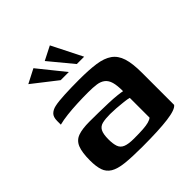

<svg xmlns="http://www.w3.org/2000/svg" viewBox="-168 -725 851 851"><g transform="rotate(-45 258.0 -299.0)"><path d="M245 5Q179 5 138 0.5Q97 -4 75 -17.5Q53 -31 45 -55Q37 -79 37 -116Q37 -167 48 -194Q59 -221 85.5 -230.5Q112 -240 157 -240Q182 -240 213.5 -239.5Q245 -239 275 -238Q305 -237 327.5 -234.5Q350 -232 358 -230Q358 -266 352 -287Q346 -308 332 -319Q318 -330 296.5 -333Q275 -336 245 -336Q211 -336 176.5 -334.5Q142 -333 111.5 -329.5Q81 -326 58 -320V-343Q58 -368 70 -379.5Q82 -391 101 -395Q123 -400 165.5 -402Q208 -404 256 -404Q318 -404 360 -398Q402 -392 427.5 -374Q453 -356 464 -321.5Q475 -287 475 -229V-27Q463 -10 405.5 -2.5Q348 5 245 5ZM244 -47Q278 -47 300.5 -48.5Q323 -50 337 -54Q351 -58 358 -64V-188Q348 -191 326.5 -193.5Q305 -196 283 -197.5Q261 -199 246 -199Q216 -199 197 -194.5Q178 -190 169.5 -174Q161 -158 161 -124Q161 -97 167 -79.5Q173 -62 191 -54.5Q209 -47 244 -47ZM197 -460 83 -549 149 -583 248 -460ZM298 -460 207 -570 272 -603 344 -460Z"/></g></svg>

Font: Genos Thin SemiBold
Style: Regular
Weight: 600
Version: Version 1.010